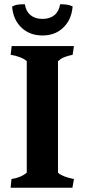

<svg xmlns="http://www.w3.org/2000/svg" viewBox="-20 -884 398 904"><path d="M106 -71V-596Q96 -606 74 -614.5Q52 -623 30 -626L35 -667H328L322 -626Q298 -621 283 -615Q268 -609 253 -596V-71Q273 -52 328 -41L321 0H30L34 -41Q79 -48 106 -71ZM37 -853Q50 -860 62 -862Q74 -864 97 -864Q102 -831 123.5 -813Q145 -795 180 -795Q215 -795 236.5 -813Q258 -831 263 -864Q283 -864 295.5 -862Q308 -860 322 -854Q317 -792 278.5 -754.5Q240 -717 180 -717Q120 -717 81 -754Q42 -791 37 -853Z"/></svg>

Font: Caladea
Style: Bold
Weight: 700
Designer: Carolina Giovagnoli and Andres Torresi
Foundry: Carolina Giovagnoli & Andres Torresi
Version: Version 1.001